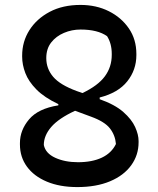

<svg xmlns="http://www.w3.org/2000/svg" viewBox="-20 -740 640 780"><path d="M307 -720Q371 -720 422 -694.5Q473 -669 503.5 -624.5Q534 -580 534 -521V-516Q534 -456 497 -409.5Q460 -363 385 -344V-337Q447 -315 481 -285Q515 -255 529 -224Q543 -193 543 -167V-162Q543 -110 513 -68.5Q483 -27 427 -3.5Q371 20 294 20Q223 20 170.5 -2Q118 -24 89.5 -63Q61 -102 61 -153V-159Q61 -211 98 -255Q135 -299 217 -312V-317Q160 -344 128 -376.5Q96 -409 83 -443Q70 -477 70 -510V-514Q70 -571 99.5 -617.5Q129 -664 182 -692Q235 -720 307 -720ZM292 -370 315 -362Q378 -392 406 -430Q434 -468 434 -517V-521Q434 -563 415 -593Q377 -620 307 -620Q272 -620 240 -606.5Q208 -593 188 -567.5Q168 -542 168 -504Q168 -461 196 -428Q224 -395 292 -370ZM158 -151Q165 -117 204.5 -99Q244 -81 297 -81Q354 -81 393.5 -99.5Q433 -118 451 -155Q448 -191 426.5 -218.5Q405 -246 350 -266L285 -290Q218 -259 188 -224Q158 -189 158 -151Z"/></svg>

Font: Recursive Mn Csl St Med
Style: Regular
Weight: 500
Monospace: yes
Version: Version 1.079;hotconv 1.0.112;makeotfexe 2.5.65598; ttfautoh